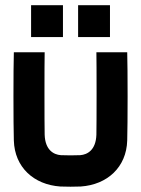

<svg xmlns="http://www.w3.org/2000/svg" viewBox="-20 -700 540 735"><path d="M467 -500H349C350 -468 350 -216 349 -184C347 -126 315 -108 287 -106C269 -105 231 -105 213 -106C185 -108 153 -126 151 -184C150 -216 150 -468 151 -500H33C31 -437 31 -225 33 -162C36 -60 109 7 211 14C229 15 271 15 289 14C391 7 464 -60 467 -162C469 -225 469 -437 467 -500ZM99 -558H221V-680H99ZM279 -558H401V-680H279Z"/></svg>

Font: Fervojo
Style: Bold
Weight: 700
Designer: kohakuno
Version: ver.1.0